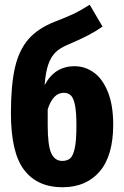

<svg xmlns="http://www.w3.org/2000/svg" viewBox="-20 -773 523 809"><path d="M457 -248Q457 -117 400 -50.5Q343 16 243 16Q138 16 82 -56.5Q26 -129 26 -297Q26 -414 43 -488Q60 -562 100 -608Q140 -654 212 -682Q264 -702 292 -715.5Q320 -729 358 -753L412 -661Q382 -640 350 -623.5Q318 -607 269 -586Q234 -572 214.5 -553Q195 -534 183.5 -501.5Q172 -469 168 -414Q210 -494 294 -494Q339 -494 376 -467Q413 -440 435 -384.5Q457 -329 457 -248ZM302 -244Q302 -300 296 -330Q290 -360 278.5 -371Q267 -382 249 -382Q203 -382 181 -312V-246Q181 -160 196 -127.5Q211 -95 242 -95Q263 -95 275.5 -105.5Q288 -116 295 -148.5Q302 -181 302 -244Z"/></svg>

Font: Fira Sans Extra Condensed
Style: Bold
Weight: 700
Width: 1
Designer: Carrois Corporate & Edenspiekermann AG
Foundry: Carrois Corporate GbR & Edenspiekermann AG
Version: Version 4.203